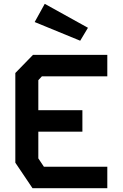

<svg xmlns="http://www.w3.org/2000/svg" viewBox="-20 -982 640 1002"><path d="M152 -695.5 60 -601V-133L149.5 0H540V-112H209L180 -155.5V-295H410V-407H180V-563.5L198.5 -583.5H540V-695.5ZM213.5 -962 161 -867 398.5 -769.5 439 -837Z"/></svg>

Font: Kode
Style: Regular
Weight: 400
Monospace: yes
Designer: Isa Ozler
Foundry: Kadena LLC
Version: Version 1.000;gftools[0.9.28]